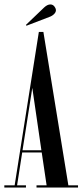

<svg xmlns="http://www.w3.org/2000/svg" viewBox="-22 -845 372 865"><path d="M-2.5 0V-10H44L153 -701H173.5L286 -10H329.5V0H142.5V-10H188L166 -158H78L55 -10H95V0ZM79.5 -168H164.5L123.5 -449ZM97 -729 95 -733 177 -811.5Q191.5 -825 205 -825Q219 -825 226.5 -810.5Q230 -805 230 -799Q230 -790 221.5 -781.5Q213 -773 200 -768.5Z"/></svg>

Font: Imbue 100pt Medium
Style: Regular
Weight: 500
Designer: Tyler Finck
Foundry: Etcetera Type Company
Version: Version 1.102; ttfautohint (v1.8.3)